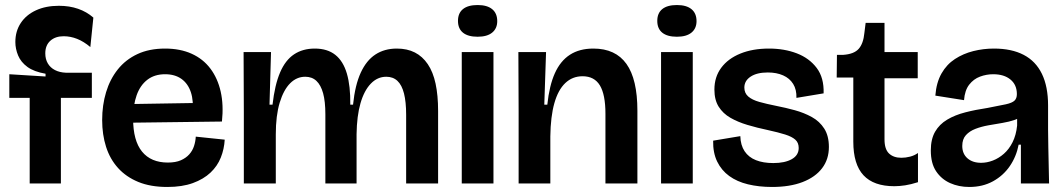

<svg xmlns="http://www.w3.org/2000/svg" viewBox="-20 -729 4230 763"><path d="M98 0V-340H17V-434L161 -425V-436Q115 -444 89 -463Q63 -482 52 -508.5Q41 -535 41 -562Q41 -605 62.5 -637.5Q84 -670 123 -688Q162 -706 214 -706Q256 -706 290.5 -694Q325 -682 351 -659L339 -542Q313 -564 286.5 -574.5Q260 -585 233 -585Q200 -585 180 -567Q160 -549 160 -517Q160 -494 170 -477Q180 -460 198.5 -450.5Q217 -441 242 -440H345V-340H222V0Z M645 14Q578 14 529.5 -6Q481 -26 449 -61.5Q417 -97 401.5 -145.5Q386 -194 386 -252Q386 -311 401.5 -362.5Q417 -414 448 -453Q479 -492 526 -514Q573 -536 636 -536Q696 -536 741.5 -515.5Q787 -495 816 -456.5Q845 -418 857 -365Q869 -312 862 -246L466 -241V-315L773 -320L745 -277Q750 -328 738.5 -362.5Q727 -397 701 -415.5Q675 -434 636 -434Q594 -434 565.5 -412Q537 -390 523 -350.5Q509 -311 509 -257Q509 -170 544.5 -126.5Q580 -83 647 -83Q678 -83 698.5 -92Q719 -101 732 -115.5Q745 -130 751 -148.5Q757 -167 758 -186L873 -174Q871 -137 857.5 -103Q844 -69 816.5 -43Q789 -17 746.5 -1.5Q704 14 645 14Z M949 0V-282L948 -522H1057L1051 -313H1063Q1072 -392 1093 -441Q1114 -490 1148.5 -513Q1183 -536 1231 -536Q1281 -536 1312.5 -511Q1344 -486 1358.5 -436.5Q1373 -387 1372 -313H1383Q1391 -391 1413.5 -440Q1436 -489 1472 -512.5Q1508 -536 1557 -536Q1598 -536 1628.5 -520.5Q1659 -505 1680 -474Q1701 -443 1711 -396.5Q1721 -350 1721 -288V0H1594V-273Q1594 -324 1585.5 -357.5Q1577 -391 1559.5 -407.5Q1542 -424 1515 -424Q1480 -424 1453.5 -396.5Q1427 -369 1412.5 -318.5Q1398 -268 1397 -196V0H1273V-275Q1273 -326 1264 -358.5Q1255 -391 1237.5 -407.5Q1220 -424 1193 -424Q1159 -424 1133 -398Q1107 -372 1091.5 -321Q1076 -270 1076 -195V0Z M1815 0V-522H1941V0ZM1878 -583Q1840 -583 1820 -599Q1800 -615 1800 -646Q1800 -677 1820 -693Q1840 -709 1878 -709Q1916 -709 1936 -692.5Q1956 -676 1956 -645Q1956 -616 1936 -599.5Q1916 -583 1878 -583Z M2041 0V-286L2040 -522H2150L2143 -313H2155Q2163 -389 2185 -438Q2207 -487 2245 -511.5Q2283 -536 2338 -536Q2426 -536 2469.5 -475Q2513 -414 2513 -289V0H2386V-277Q2386 -353 2364 -389.5Q2342 -426 2295 -426Q2255 -426 2226.5 -399Q2198 -372 2183 -319Q2168 -266 2167 -187V0Z M2607 0V-522H2733V0ZM2670 -583Q2632 -583 2612 -599Q2592 -615 2592 -646Q2592 -677 2612 -693Q2632 -709 2670 -709Q2708 -709 2728 -692.5Q2748 -676 2748 -645Q2748 -616 2728 -599.5Q2708 -583 2670 -583Z M3048 14Q2996 14 2952.5 3.5Q2909 -7 2878 -29.5Q2847 -52 2830 -87Q2813 -122 2814 -170L2922 -188Q2923 -152 2939 -128Q2955 -104 2984 -92.5Q3013 -81 3053 -81Q3099 -81 3126.5 -96.5Q3154 -112 3154 -141Q3154 -162 3140.5 -174Q3127 -186 3100 -194.5Q3073 -203 3032 -212Q2989 -221 2950.5 -232.5Q2912 -244 2882.5 -261Q2853 -278 2836 -305Q2819 -332 2819 -373Q2819 -423 2846 -459.5Q2873 -496 2922 -516Q2971 -536 3036 -536Q3097 -536 3146.5 -517Q3196 -498 3225.5 -459Q3255 -420 3253 -358L3145 -340Q3146 -373 3132 -395.5Q3118 -418 3092 -429.5Q3066 -441 3031 -441Q2988 -441 2963 -424.5Q2938 -408 2938 -381Q2938 -359 2953.5 -345.5Q2969 -332 2997.5 -324Q3026 -316 3066 -308Q3102 -301 3138.5 -291Q3175 -281 3206 -264Q3237 -247 3255.5 -218Q3274 -189 3274 -145Q3274 -96 3247 -60.5Q3220 -25 3169.5 -5.5Q3119 14 3048 14Z M3534 11Q3452 11 3411.5 -32.5Q3371 -76 3371 -166V-421H3305L3306 -511H3331Q3374 -514 3392.5 -535Q3411 -556 3415 -598L3420 -638H3495V-522H3627V-418H3495V-175Q3495 -136 3513 -119Q3531 -102 3562 -102Q3579 -102 3596.5 -106.5Q3614 -111 3628 -121V-5Q3600 4 3577 7.5Q3554 11 3534 11Z M3832 14Q3790 14 3755.5 -1.5Q3721 -17 3700 -48.5Q3679 -80 3679 -131Q3679 -176 3696 -205.5Q3713 -235 3744 -253.5Q3775 -272 3816 -282.5Q3857 -293 3904 -300Q3952 -309 3977 -314.5Q4002 -320 4011.5 -329Q4021 -338 4021 -355Q4021 -392 3995.5 -413Q3970 -434 3927 -434Q3900 -434 3874.5 -424.5Q3849 -415 3831.5 -392.5Q3814 -370 3811 -331L3697 -349Q3701 -401 3721.5 -437Q3742 -473 3775 -494.5Q3808 -516 3848 -526Q3888 -536 3930 -536Q4000 -536 4048 -511Q4096 -486 4120.5 -435.5Q4145 -385 4145 -310V-214Q4145 -179 4146 -143Q4147 -107 4147.5 -71Q4148 -35 4149 0H4037Q4037 -37 4037 -74.5Q4037 -112 4037 -154H4028Q4019 -107 3993 -69Q3967 -31 3926 -8.5Q3885 14 3832 14ZM3879 -82Q3902 -82 3925.5 -91Q3949 -100 3969.5 -118Q3990 -136 4004 -164Q4018 -192 4022 -230V-273L4048 -275Q4036 -261 4013.5 -253Q3991 -245 3963.5 -240.5Q3936 -236 3908 -231Q3880 -226 3856.5 -217Q3833 -208 3818.5 -192Q3804 -176 3804 -149Q3804 -118 3824.5 -100Q3845 -82 3879 -82Z"/></svg>

Font: Bricolage Grotesque 72pt SemiBold
Style: Regular
Weight: 600
Version: Version 1.001;gftools[0.9.33.dev8+g029e19f]